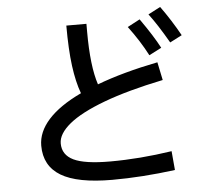

<svg xmlns="http://www.w3.org/2000/svg" viewBox="-59 -915 1117 1018"><g transform="rotate(-5 500.0 -405.5)"><path d="M830 -851Q885 -775 931 -692L867 -659Q808 -761 765 -817ZM824 -84 833 17Q656 40 498 40Q313 40 225.5 -12.5Q138 -65 138 -173Q138 -246 197 -311.5Q256 -377 372 -432Q349 -494 337.5 -581Q326 -668 326 -796H433V-754Q433 -570 466 -471Q604 -523 790 -560L810 -464Q621 -425 494 -377.5Q367 -330 304.5 -278.5Q242 -227 242 -176Q242 -115 301 -86.5Q360 -58 495 -58Q653 -58 824 -84ZM751 -601Q710 -680 650 -760L716 -795Q783 -700 817 -635Z"/></g></svg>

Font: IBM Plex Sans JP Medium
Style: Regular
Weight: 500
Designer: Mike Abbink; Paul van der Laan; Pieter van Rosmalen; Wujin Sim; Yejin Wi; Jinhee Kim; Boomi Park; Yona Kim; Kichan Ma
Foundry: Sandoll Inc.
Version: Version 1.001